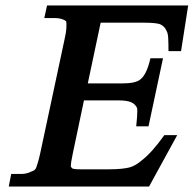

<svg xmlns="http://www.w3.org/2000/svg" viewBox="-20 -682 708 702"><path d="M348 -599 301 -377H425Q451 -377 467 -380.5Q483 -384 491 -390Q516 -407 530 -469H576L523 -220H478Q482 -257 482 -275Q482 -283 481 -287Q476 -300 461 -307.5Q446 -315 411 -315H287L246 -120Q242 -101 240.5 -91Q239 -81 239 -77Q239 -75 239 -74L238 -75L243 -67Q249 -63 272 -63H379Q405 -63 424 -65Q443 -67 454 -70Q476 -76 500 -97Q518 -111 538 -133.5Q558 -156 581 -188H628L525 0H12L21 -46H58Q78 -46 95 -55Q107 -58 112 -68Q115 -76 119 -89.5Q123 -103 128 -126L216 -538Q222 -565 222.5 -576.5Q223 -588 223 -592Q223 -601 222 -604Q208 -616 179 -616H142L152 -662H668L642 -495H596Q596 -524 595 -542.5Q594 -561 589 -569Q582 -586 566 -593H567Q550 -599 508 -599Z"/></svg>

Font: New Athena Unicode
Style: Bold Italic
Weight: 700
Designer: J. Rusten 1997; rev. by R. Hancock 2001, 2002, rev. by D. Mastronarde 2002-2021
Foundry: Society for Classical Studies (formerly American Philological Association)
Version: Version 5.008